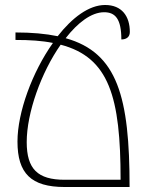

<svg xmlns="http://www.w3.org/2000/svg" viewBox="-20 -749 600 769"><path d="M499 0C499 -360 451 -538 243 -596C291 -658 346 -700 397 -700C442 -700 466 -673 466 -591C484 -591 500 -599 500 -621C500 -684 468 -729 401 -729C336 -729 269 -678 211 -604C163 -614 107 -619 42 -619V-589C99 -589 148 -586 192 -577C109 -460 50 -299 50 -182C50 -55 104 0 239 0ZM239 -29C131 -29 87 -72 87 -180C87 -297 145 -459 223 -570C417 -519 463 -361 463 -29Z"/></svg>

Font: Noto Serif Armenian Condensed ExtraLight
Style: Regular
Weight: 200
Width: 3
Designer: Monotype Design Team
Foundry: Monotype Imaging Inc.
Version: Version 2.008